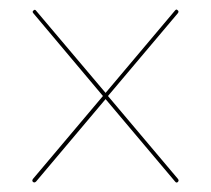

<svg xmlns="http://www.w3.org/2000/svg" viewBox="-20 -541 441 401"><path d="M49 -161Q46 -163.5 49 -167.5L195 -340.5L49.5 -513.5Q46.5 -517 50.5 -519.5Q53 -522 55.5 -518.5L200.5 -347L345.5 -519Q348.5 -522.5 350.5 -520Q354.5 -517.5 351.5 -513.5L205.5 -340.5L351.5 -167.5Q354.5 -164 351.5 -161Q348.5 -158 345.5 -162L200.5 -334L55.5 -162Q52 -158.5 49 -161Z"/></svg>

Font: Fraunces 144pt
Style: Bold
Weight: 700
Version: Version 1.000;[b76b70a41]